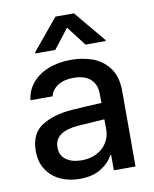

<svg xmlns="http://www.w3.org/2000/svg" viewBox="-85 -811 713 887"><g transform="rotate(-10 271.5 -367.0)"><path d="M237.3 -308.6Q270.5 -311 309.8 -313.2Q349.1 -315.4 376.5 -316.4L376 -358.4Q376 -403.8 348.6 -428.5Q321.3 -453.1 268.6 -453.1Q224.1 -453.1 195.8 -434.8Q167.5 -416.5 159.2 -385.7H55.7Q60.5 -429.7 88.4 -464.1Q116.2 -498.5 163.8 -517.8Q211.4 -537.1 272.5 -537.1Q322.8 -537.1 369.4 -521.5Q416 -505.9 448.2 -464.8Q480.5 -423.8 480.5 -352.5V0H378.9V-72.3H375Q356.9 -37.1 317.6 -12.7Q278.3 11.7 217.8 11.7Q167 11.7 126.5 -7.3Q85.9 -26.4 62.5 -62.7Q39.1 -99.1 39.1 -149.4Q39.1 -231.9 94.7 -267.1Q150.4 -302.2 237.3 -308.6ZM241.2 -71.3Q282.2 -71.3 313 -87.6Q343.8 -104 360.4 -131.6Q377 -159.2 377 -191.4L376.5 -239.7L252 -231.4Q198.7 -227.5 169.7 -207.3Q140.6 -187 140.6 -148.4Q140.6 -111.3 168.2 -91.3Q195.8 -71.3 241.2 -71.3ZM280.3 -686.5 209 -594.7H115.2V-599.6L236.3 -746.1H323.2L445.3 -599.6V-594.7H350.6Z"/></g></svg>

Font: Pretendard Std Medium
Style: Regular
Weight: 500
Designer: Base glyphs from Inter by Rasmus Andersson; Hangeul glyphs from Noto Sans CJK(Source Han Sans) by Jang Soo-young and Kan
Foundry: Kil Hyung-jin
Version: Version 1.309